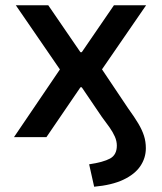

<svg xmlns="http://www.w3.org/2000/svg" viewBox="-20 -520 615 728"><path d="M337 188 318 103Q372 95 397.5 81Q423 67 423 32Q423 15 415.5 -2Q408 -19 395 -37.5Q382 -56 366 -77L290 -189H285L156 0H33L227 -286L231 -222L40 -500H163L285 -322H290L412 -500H534L344 -224L348 -285L466 -109Q490 -76 504.5 -51.5Q519 -27 526 -5Q533 17 533 42Q533 79 512 110Q491 141 447.5 161.5Q404 182 337 188Z"/></svg>

Font: Nunito Sans 6pt SemiBold
Style: Regular
Weight: 600
Version: Version 3.101;gftools[0.9.27]